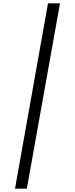

<svg xmlns="http://www.w3.org/2000/svg" viewBox="-20 -906 450 1152"><path d="M340 -886H268L70 226H141Z"/></svg>

Font: Noto Sans Kannada UI ExtraCondensed
Style: Regular
Weight: 400
Width: 2
Designer: Jelle Bosma - Monotype Design Team
Foundry: Monotype Imaging Inc.
Version: Version 2.005